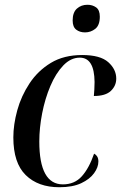

<svg xmlns="http://www.w3.org/2000/svg" viewBox="-20 -776 508 806"><path d="M229 10Q140 10 88 -41Q36 -92 36 -199Q36 -253 52.5 -313Q69 -373 104 -426Q139 -479 193.5 -512Q248 -545 325 -545Q401 -545 434.5 -515Q468 -485 468 -446Q468 -416 445.5 -394.5Q423 -373 374 -373Q375 -385 376 -400Q377 -415 377 -432Q376 -534 315 -534Q277 -534 245.5 -501Q214 -468 191.5 -415Q169 -362 157 -300.5Q145 -239 145 -182Q145 -2 244 -2Q293 -2 323.5 -36Q354 -70 375 -131Q383 -127 388 -119Q393 -111 393 -98Q393 -74 375 -49Q357 -24 321 -7Q285 10 229 10ZM337 -640Q315 -640 300 -651.5Q285 -663 285 -690Q285 -724 303 -740Q321 -756 347 -756Q368 -756 383.5 -745Q399 -734 399 -706Q399 -670 380 -655Q361 -640 337 -640Z"/></svg>

Font: Noto Serif Display SemiCondensed Medium
Style: Italic
Weight: 500
Width: 4
Italic angle: -12°
Designer: Monotype Design Team
Foundry: Monotype Imaging Inc.
Version: Version 2.009